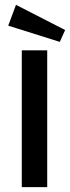

<svg xmlns="http://www.w3.org/2000/svg" viewBox="-20 -773 289 793"><path d="M227 -600 14 -667 46 -753 249 -649ZM70 0V-565H175V0Z"/></svg>

Font: MB Grotesk
Style: Regular
Weight: 400
Designer: Nawras Khrais
Foundry: Nawras Khrais
Version: Version 1.000;PS 001.000;hotconv 1.0.88;makeotf.lib2.5.64775